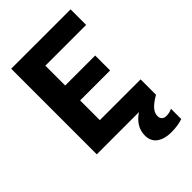

<svg xmlns="http://www.w3.org/2000/svg" viewBox="-267 -796 1109 1109"><g transform="rotate(-45 287.0 -242.0)"><path d="M541 117V201Q501 215 446 215Q392 215 358.5 191Q325 167 325 120Q325 82 344.5 51.5Q364 21 397 0H52V-699H537V-572H204V-410H449V-288H204V-127H537V0H535Q495 23 475.5 45Q456 67 456 92Q456 109 466 118.5Q476 128 493 128Q519 128 541 117Z"/></g></svg>

Font: Prompt SemiBold
Style: Regular
Weight: 600
Designer: Katatrad Team
Foundry: CadsonDemak
Version: Version 1.001